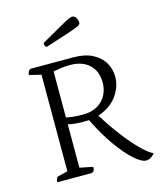

<svg xmlns="http://www.w3.org/2000/svg" viewBox="-126 -952 896 1056"><g transform="rotate(-15 322.0 -424.0)"><path d="M71 0Q71 -27 87 -31L140 -44V-594L73 -610Q73 -634 90 -641H334Q399 -641 442.5 -618.5Q486 -596 507.5 -559Q529 -522 529 -479Q529 -420 491 -369Q453 -318 384 -296Q427 -226 471.5 -168Q516 -110 555.5 -70.5Q595 -31 624 -17Q616 -6 603 2.5Q590 11 575 11Q549 11 507.5 -26Q466 -63 418.5 -129.5Q371 -196 328 -285Q313 -284 296 -284Q276 -284 252.5 -286Q229 -288 209 -293V-46L284 -31Q284 -18 281 -11Q278 -4 267 0ZM306 -605Q278 -605 253 -601.5Q228 -598 209 -594V-332Q226 -328 251.5 -325.5Q277 -323 302 -323Q353 -323 386.5 -342.5Q420 -362 437 -394.5Q454 -427 454 -464Q454 -531 414 -568Q374 -605 306 -605ZM210 -735Q202 -735 199 -742.5Q196 -750 196 -759Q271 -802 309 -823.5Q347 -845 362.5 -852Q378 -859 384 -859Q398 -859 406.5 -845.5Q415 -832 415 -817Q415 -811 410 -806Q405 -801 386 -793.5Q367 -786 325.5 -772.5Q284 -759 210 -735Z"/></g></svg>

Font: Petrona Light
Style: Regular
Weight: 300
Designer: Ringo R. Seeber
Foundry: Ringo R. Seeber
Version: Version 2.001; ttfautohint (v1.8.3)